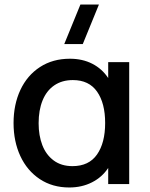

<svg xmlns="http://www.w3.org/2000/svg" viewBox="-20 -815 662 850"><path d="M418 -795 346.5 -620H264.5L336 -795ZM552 -540V0H459V-71.5Q432 -30.5 387.2 -7.8Q342.5 15 286.5 15Q212 15 156 -22.2Q100 -59.5 70 -124.2Q40 -189 40 -270Q40 -352 70.2 -416.8Q100.5 -481.5 157 -518.2Q213.5 -555 289.5 -555Q345 -555 388.5 -532.8Q432 -510.5 459 -469.5V-540ZM445.5 -270.5Q445.5 -358 409.8 -409.2Q374 -460.5 302.5 -460.5Q254.5 -460.5 220.2 -437Q186 -413.5 168.5 -370.5Q151 -327.5 151 -269.5Q151 -215 167.5 -172.2Q184 -129.5 217.8 -104.5Q251.5 -79.5 301 -79.5Q373.5 -79.5 409.5 -131Q445.5 -182.5 445.5 -270.5Z"/></svg>

Font: Manrope KiralyPet SmBd KiralyPet
Style: Regular
Weight: 600
Designer: Mikhail Sharanda
Foundry: Mikhail Sharanda
Version: Version 4.502